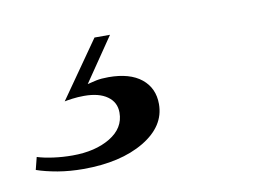

<svg xmlns="http://www.w3.org/2000/svg" viewBox="-123 -48 398 295"><g transform="rotate(-10 76.5 100.0)"><path d="M-12.9 197.6Q-33.9 197.6 -52.8 194.4Q-71.8 191.1 -85.5 186.3L-80.6 166.9Q-70.2 170.2 -55.6 172.2Q-41.1 174.2 -25.8 174.2Q9.7 174.2 33.1 160.1Q56.5 146 56.5 121.8Q56.5 105.6 43.5 96.4Q30.6 87.1 7.3 87.1Q-2.4 87.1 -11.3 88.3Q-20.2 89.5 -23.4 90.3L38.7 1.6H62.9L16.1 70.2Q22.6 68.5 30.2 66.9Q37.9 65.3 49.2 65.3Q82.3 65.3 100.4 79.8Q118.5 94.4 118.5 119.4Q118.5 154 81.9 175.8Q45.2 197.6 -12.9 197.6Z"/></g></svg>

Font: Playfair 12pt Light
Style: Italic
Weight: 300
Italic angle: -15.6°
Designer: Claus Eggers Sørensen
Foundry: Claus Eggers Sørensen
Version: Version 2.000;gftools[0.9.28]